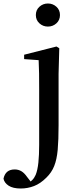

<svg xmlns="http://www.w3.org/2000/svg" viewBox="-108 -807 453 1098"><path d="M11 271Q-34 271 -58.5 255Q-83 239 -88 215Q-77 162 -24 162Q-3 162 14 172Q31 182 47 205L78 245V251H53V242Q66 233 77 222Q88 211 96 193Q107 166 111.5 122.5Q116 79 116 22Q116 -35 116 -102V-297Q116 -347 115.5 -387Q115 -427 113 -463L30 -469V-494L215 -541L231 -531L227 -385V-91Q227 -6 222 49.5Q217 105 202 142.5Q187 180 157 209Q123 243 86.5 257Q50 271 11 271ZM166 -655Q138 -655 117.5 -673.5Q97 -692 97 -721Q97 -750 117.5 -768.5Q138 -787 166 -787Q194 -787 214.5 -768.5Q235 -750 235 -721Q235 -692 214.5 -673.5Q194 -655 166 -655Z"/></svg>

Font: Noto Serif KR SemiBold
Style: Regular
Weight: 600
Designer: Ryoko NISHIZUKA 西塚涼子 (kana & ideographs); Frank Grießhammer (Latin, Greek & Cyrillic); Wenlong ZHANG 张文龙 (bopomofo); San
Foundry: Adobe
Version: Version 2.003-H1;hotconv 1.1.1;makeotfexe 2.6.0